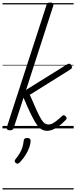

<svg xmlns="http://www.w3.org/2000/svg" viewBox="-20 -1020 605 1525"><path d="M58 15Q46 15 38.5 9Q31 3 34 -9L349 -979Q353 -991 359.5 -995.5Q366 -1000 378 -1000Q395 -1000 401 -993Q407 -986 403 -974L187 -306L510 -507Q524 -516 532.5 -513.5Q541 -511 547 -502Q552 -493 551.5 -484.5Q551 -476 540 -469L217 -267Q250 -190 271.5 -143Q293 -96 308 -72Q323 -48 336.5 -39.5Q350 -31 365 -31Q378 -31 392 -37Q406 -43 425 -57.5Q444 -72 471 -97Q480 -106 487.5 -104.5Q495 -103 501 -97Q508 -91 509 -83Q510 -75 502 -67Q467 -31 439.5 -12.5Q412 6 391.5 12.5Q371 19 357 19Q333 19 313 9Q293 -1 273 -29Q253 -57 227.5 -109Q202 -161 167 -244L89 -4Q86 6 79 10.5Q72 15 58 15ZM106 275Q98 269 97 261.5Q96 254 102 246Q122 221 135.5 199Q149 177 157 153Q165 129 168 99Q169 86 176.5 81Q184 76 196 76Q211 76 217.5 82.5Q224 89 223 101Q223 119 214 146.5Q205 174 186.5 205.5Q168 237 139 268Q131 276 122.5 279Q114 282 106 275ZM0 475H565V485H0ZM0 -20H565V0H0ZM0 -505H565V-500H0ZM0 -995H565V-985H0Z"/></svg>

Font: Playwrite CZ Guides
Style: Regular
Weight: 400
Designer: Veronika Burian, José Scaglione
Foundry: TypeTogether
Version: Version 1.003